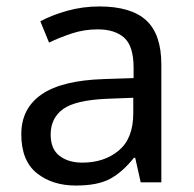

<svg xmlns="http://www.w3.org/2000/svg" viewBox="-20 -565 601 595"><path d="M288 -545Q386 -545 433 -502Q480 -459 480 -365V0H416L399 -76H395Q360 -32 321.5 -11Q283 10 215 10Q142 10 94 -28.5Q46 -67 46 -149Q46 -229 109 -272.5Q172 -316 303 -320L394 -323V-355Q394 -422 365 -448Q336 -474 283 -474Q241 -474 203 -461.5Q165 -449 132 -433L105 -499Q140 -518 188 -531.5Q236 -545 288 -545ZM314 -259Q214 -255 175.5 -227Q137 -199 137 -148Q137 -103 164.5 -82Q192 -61 235 -61Q303 -61 348 -98.5Q393 -136 393 -214V-262Z"/></svg>

Font: Noto Sans Modi
Style: Regular
Weight: 400
Designer: Monotype Design Team
Foundry: Monotype Imaging Inc.
Version: Version 2.003; ttfautohint (v1.8.4.7-5d5b)